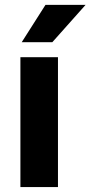

<svg xmlns="http://www.w3.org/2000/svg" viewBox="-20 -761 368 781"><path d="M215.8 -528.3V0H63V-528.3ZM68.4 -589.4 165 -741.2H328.1L192.9 -589.4Z"/></svg>

Font: Vazirmatn RD FD ExtraBold
Style: Regular
Weight: 800
Designer: Saber Rastikerdar
Foundry: Saber Rastikerdar
Version: Version 33.003